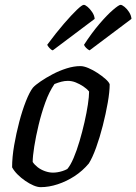

<svg xmlns="http://www.w3.org/2000/svg" viewBox="-20 -773 563 793"><path d="M148 0Q135 0 118.5 -7Q102 -14 84.5 -26Q67 -38 52.5 -52.5Q38 -67 30 -82Q30 -124 38.5 -173Q47 -222 59.5 -269.5Q72 -317 87 -355Q102 -393 116 -411Q126 -422 148 -437Q170 -452 197.5 -466.5Q225 -481 255 -490.5Q285 -500 312 -500Q326 -500 345 -492Q364 -484 383 -471.5Q402 -459 416 -446.5Q430 -434 433 -425Q433 -394 425 -348.5Q417 -303 404.5 -254Q392 -205 377 -163.5Q362 -122 347 -98Q321 -67 288 -45.5Q255 -24 218.5 -12Q182 0 148 0ZM199 -60Q207 -60 217 -61.5Q227 -63 238 -66.5Q249 -70 258 -75Q271 -90 284 -120.5Q297 -151 308.5 -190Q320 -229 329 -268.5Q338 -308 343 -341.5Q348 -375 348 -395Q338 -407 323.5 -416.5Q309 -426 293 -432.5Q277 -439 260 -439Q247 -439 233.5 -435.5Q220 -432 205 -426Q183 -394 167 -349.5Q151 -305 139.5 -257Q128 -209 121.5 -168Q115 -127 115 -104Q123 -92 136 -82Q149 -72 166 -66Q183 -60 199 -60ZM350 -565Q343 -568 336 -575Q329 -582 327 -588Q358 -636 390 -673.5Q422 -711 446.5 -732Q471 -753 478 -753Q484 -753 494.5 -744.5Q505 -736 513.5 -722.5Q522 -709 523 -695ZM198 -565Q191 -567 184 -575Q177 -583 175 -588Q212 -638 244 -675Q276 -712 297.5 -732.5Q319 -753 326 -753Q332 -753 342 -744.5Q352 -736 361 -722.5Q370 -709 371 -695Z"/></svg>

Font: Texturina Medium 12pt
Style: Italic
Weight: 400
Italic angle: -11°
Version: Version 1.002